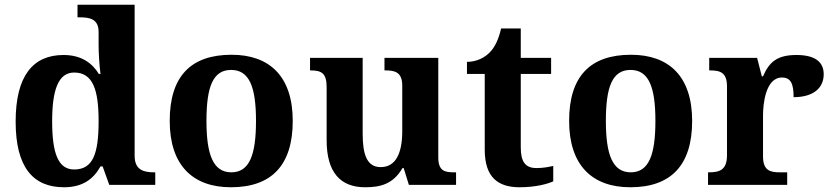

<svg xmlns="http://www.w3.org/2000/svg" viewBox="-20 -780 3510 810"><path d="M250 10C328 10 374 -24 404 -78H413L441 0H635V-53H631C587 -53 548 -62 548 -123V-760H307V-707H315C359 -707 396 -700 396 -645V-590C396 -558 399 -505 404 -468H397C369 -514 323 -548 248 -548C119 -548 46 -460 46 -267C46 -75 119 10 250 10ZM293 -65C226 -65 200 -132 200 -268C200 -401 226 -474 293 -474C372 -474 396 -401 396 -269C396 -131 372 -65 293 -65Z M954 10C1125 10 1215 -82 1215 -270C1215 -458 1117 -549 957 -549C785 -549 696 -458 696 -270C696 -82 794 10 954 10ZM956 -53C879 -53 851 -128 851 -270C851 -413 878 -485 955 -485C1032 -485 1060 -413 1060 -270C1060 -128 1033 -53 956 -53Z M1520 10C1583 10 1638 -2 1678 -71H1683L1705 0H1904V-53H1896C1857 -53 1829 -58 1829 -116V-536H1602V-483H1605C1644 -483 1677 -477 1677 -419V-227C1677 -134 1650 -75 1586 -75C1527 -75 1510 -130 1510 -216V-536H1288V-483H1290C1338 -483 1358 -470 1358 -412V-188C1358 -53 1416 10 1520 10Z M2172 10C2242 10 2293 -5 2314 -15V-80C2293 -75 2269 -71 2243 -71C2196 -71 2177 -98 2177 -158V-468H2305V-536H2177V-660H2094C2084 -615 2068 -582 2048 -561C2028 -539 1993 -519 1950 -519V-468H2025V-148C2025 -31 2082 10 2172 10Z M2639 10C2810 10 2900 -82 2900 -270C2900 -458 2802 -549 2642 -549C2470 -549 2381 -458 2381 -270C2381 -82 2479 10 2639 10ZM2641 -53C2564 -53 2536 -128 2536 -270C2536 -413 2563 -485 2640 -485C2717 -485 2745 -413 2745 -270C2745 -128 2718 -53 2641 -53Z M2967 0H3301V-53H3269C3229 -53 3199 -61 3199 -120V-293C3199 -339 3209 -453 3279 -453C3317 -453 3328 -425 3328 -370C3408 -370 3455 -406 3455 -467C3455 -519 3418 -548 3340 -548C3258 -548 3225 -518 3199 -458H3194L3174 -536H2972V-483H2975C3019 -483 3047 -474 3047 -415V-125C3047 -62 3015 -53 2970 -53H2967Z"/></svg>

Font: Noto Serif Test
Style: Bold
Weight: 700
Version: Version 1.000